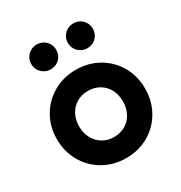

<svg xmlns="http://www.w3.org/2000/svg" viewBox="-174 -861 947 1002"><g transform="rotate(-30 299.5 -360.0)"><path d="M33.7 -252Q33.7 -327.1 68.6 -387.7Q103.5 -448.2 164.3 -482.9Q225 -517.6 299.3 -517.6Q374.4 -517.6 435 -482.9Q495.6 -448.2 530.3 -387.7Q564.9 -327.1 564.9 -252Q564.9 -177.7 530.3 -116.7Q495.6 -55.7 435 -21Q374.4 13.7 299.3 13.7Q225 13.7 164.3 -21Q103.5 -55.7 68.6 -116.7Q33.7 -177.7 33.7 -252ZM431.2 -252Q431.2 -292.5 414.6 -324Q397.9 -355.5 367.7 -373Q337.4 -390.6 299.3 -390.6Q261.2 -390.6 231.4 -373Q201.7 -355.5 184.6 -324Q167.5 -292.5 167.5 -252Q167.5 -211.9 184.6 -180.4Q201.7 -148.9 231.4 -131.1Q261.1 -113.3 299.3 -113.3Q337.4 -113.3 367.7 -131Q397.9 -148.8 414.5 -180.4Q431.2 -211.9 431.2 -252ZM113.8 -659.2Q113.8 -680.2 124 -697.3Q134.3 -714.4 151.4 -724.1Q168.5 -733.9 189 -733.9Q210 -733.9 227.1 -724.1Q244.1 -714.4 254.2 -697.3Q264.2 -680.2 264.2 -659.2Q264.2 -638.2 254.2 -621.1Q244.1 -604 227.1 -594.2Q210 -584.5 189 -584.5Q168.5 -584.5 151.4 -594.5Q134.3 -604.5 124 -621.3Q113.8 -638.2 113.8 -659.2ZM334.5 -659.2Q334.5 -680.2 344.7 -697.3Q355 -714.4 372.1 -724.1Q389.2 -733.9 409.7 -733.9Q430.7 -733.9 447.8 -724.1Q464.8 -714.4 474.9 -697.3Q484.9 -680.2 484.9 -659.2Q484.9 -638.2 474.9 -621.1Q464.8 -604 447.8 -594.2Q430.7 -584.5 409.7 -584.5Q389.2 -584.5 372.1 -594.5Q355 -604.5 344.7 -621.3Q334.5 -638.2 334.5 -659.2Z"/></g></svg>

Font: Wanted Sans Std Variable
Style: Regular
Weight: 400
Designer: Original Design by Kil Hyung-jin and Kang Hanbin, Wanted Lab, Inc;
Foundry: Wanted Lab, Inc.
Version: Version 1.003;Glyphs 3.2 (3227)